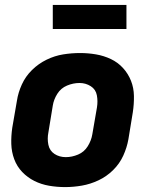

<svg xmlns="http://www.w3.org/2000/svg" viewBox="-20 -754 616 782"><path d="M245 8Q279 8 313.5 2Q348 -4 381 -19.5Q414 -35 440.5 -61Q467 -87 482 -120Q497 -153 503 -187L521 -297Q526 -330 525.5 -363Q525 -396 513.5 -425Q502 -454 481 -477Q460 -500 431.5 -513.5Q403 -527 371 -532.5Q339 -538 306 -538Q272 -538 237.5 -532.5Q203 -527 170 -511Q137 -495 110.5 -469Q84 -443 69 -410Q54 -377 49 -344L30 -234Q25 -200 26 -167.5Q27 -135 38 -105.5Q49 -76 70.5 -53.5Q92 -31 120 -17Q148 -3 180 2.5Q212 8 245 8ZM248 -114Q222 -114 202 -127Q182 -140 177 -164.5Q172 -189 177 -214L195 -324Q199 -349 213.5 -372Q228 -395 253 -405.5Q278 -416 304 -416Q329 -416 349.5 -403Q370 -390 374.5 -366Q379 -342 375 -317L356 -207Q352 -182 337.5 -158.5Q323 -135 298 -124.5Q273 -114 248 -114ZM195 -636H495V-734H195Z"/></svg>

Font: Iosevka Sparkle Heavy
Style: Italic
Weight: 900
Italic angle: -9°
Designer: Belleve Invis
Foundry: Belleve Invis
Version: Version 4.5.0; ttfautohint (v1.8.3)